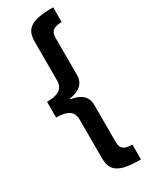

<svg xmlns="http://www.w3.org/2000/svg" viewBox="-284 -918 972 1239"><g transform="rotate(-30 202.0 -299.0)"><path d="M364 268V157C312 157 279 145 279 89V-188C279 -249 239 -285 165 -296V-302C239 -313 279 -349 279 -410V-687C279 -743 312 -755 364 -756V-866C193 -866 150 -826 150 -730V-444C150 -381 106 -357 25 -357V-240C106 -240 150 -216 150 -153V132C150 228 193 268 364 268Z"/></g></svg>

Font: Noto Sans Telugu UI
Style: Bold
Weight: 700
Designer: Jelle Bosma - Monotype Design Team
Foundry: Monotype Imaging Inc.
Version: Version 2.005